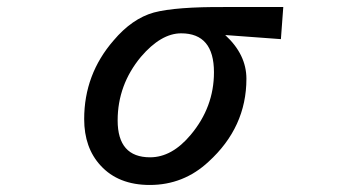

<svg xmlns="http://www.w3.org/2000/svg" viewBox="-20 -526 1040 549"><path d="M790 -505.9 783.2 -414.1Q708 -419.9 624 -425.8Q684.6 -370.1 684.6 -300.8Q684.6 -162.1 576.2 -63.5Q504.9 2.9 408.2 2.9Q318.4 2.9 267.6 -52.7Q220.7 -103.5 220.7 -185.5Q220.7 -313.5 304.7 -410.2Q357.4 -472.7 419.9 -490.2Q482.4 -506.8 624 -505.9Q664.1 -505.9 790 -505.9ZM498 -430.7Q440.4 -430.7 382.8 -363.3Q316.4 -283.2 316.4 -181.6Q316.4 -76.2 409.2 -76.2Q471.7 -76.2 525.4 -140.6Q591.8 -219.7 591.8 -319.3Q591.8 -430.7 498 -430.7Z"/></svg>

Font: MotoyaLCedar
Style: W3 mono
Weight: 400
Version: Version 1.01